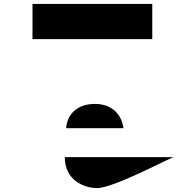

<svg xmlns="http://www.w3.org/2000/svg" viewBox="-20 -1151 945 981"><path d="M146 -1131V-951H758V-1131ZM869 -348C871 -357 563 -190 477 -190C409 -190 311 -230 311 -348ZM318 -496C323 -566 373 -620 465 -620C543 -620 599 -577 611 -496Z"/></svg>

Font: Hussar Dziwak
Style: Regular
Weight: 400
Version: Version 1.022